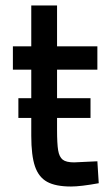

<svg xmlns="http://www.w3.org/2000/svg" viewBox="-20 -669 397 700"><path d="M94 -174V-239H47V-311H94V-415H27V-500H94V-649H188V-500H335V-415H188V-311H310V-239H188V-196Q188 -145 192 -121Q196 -97 208.5 -87Q221 -77 250 -77L335 -81L340 -1Q274 11 239 11Q183 11 152 -6Q121 -23 107.5 -62.5Q94 -102 94 -174Z"/></svg>

Font: Cairo SemiBold
Style: Regular
Weight: 600
Designer: Mohamed Gaber, the designers of Titillium
Foundry: Kief Type Foundry
Version: Version 2.009; ttfautohint (v1.5.33-1714) -l 8 -r 50 -G 200 